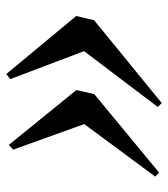

<svg xmlns="http://www.w3.org/2000/svg" viewBox="18 -616 536 612"><g transform="rotate(-90 286.0 -310.0)"><path d="M263.5 -62.5 251 -75 429 -310 340 -545 356 -558 541 -335 527.5 -278ZM42 -71 29 -83 196.5 -309.5 115 -536 130 -550 305 -334.5 292 -277.5Z"/></g></svg>

Font: Merriweather 144pt
Style: Bold Italic
Weight: 700
Italic angle: -7.8°
Version: Version 2.101